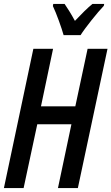

<svg xmlns="http://www.w3.org/2000/svg" viewBox="-21 -964 571 984"><path d="M305 -784H392C415 -821 479 -901 511 -934L513 -944H453C427 -923 397 -893 363 -857C342 -896 323 -925 310 -944H252L250 -933C268 -896 295 -820 305 -784ZM-1 0H100L170 -327H345L276 0H378L530 -714H428L365 -419H189L251 -714H150Z"/></svg>

Font: Noto Sans UI Condensed Medium
Style: Italic
Weight: 500
Width: 3
Italic angle: -12°
Designer: Monotype Design Team
Foundry: Monotype Imaging Inc.
Version: Version 1.901